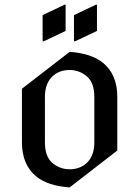

<svg xmlns="http://www.w3.org/2000/svg" viewBox="-20 -777 592 816"><path d="M275.9 19.5Q183.6 13.2 133.8 -27.3Q73.2 -77.1 73.2 -172.4V-399.9L275.9 -556.6Q368.2 -550.3 418 -509.8Q478.5 -460.4 478.5 -364.7V-137.2ZM275.9 -57.6Q322.3 -57.6 351.6 -87.4Q380.9 -117.2 380.9 -172.4V-364.7Q380.9 -425.8 348.9 -452.6Q316.9 -479.5 275.9 -479.5Q229.5 -479.5 200.2 -449.7Q170.9 -419.9 170.9 -364.7V-172.4Q170.9 -111.3 202.6 -84.5Q234.4 -57.6 275.9 -57.6ZM387.2 -756.8H392.1V-645.5L299.3 -601.6H294.4V-712.9ZM253.9 -756.8H258.8V-645.5L166 -601.6H161.1V-712.9Z"/></svg>

Font: Nova Cut
Style: Book
Weight: 400
Version: Version 2.000